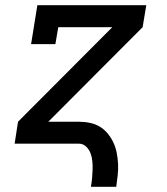

<svg xmlns="http://www.w3.org/2000/svg" viewBox="-20 -550 640 735"><path d="M328 165Q331 149 332.5 132.5Q334 116 334.5 99.5Q335 83 333.5 67Q332 51 326.5 36.5Q321 22 309.5 11Q298 0 282 0H36L49 -84L410 -446H203L192 -381H99L123 -530H540L526 -446L165 -84H282Q304 -84 325 -79.5Q346 -75 363 -64.5Q380 -54 393 -38Q406 -22 414.5 -3.5Q423 15 427 36Q431 57 432 78.5Q433 100 430.5 121.5Q428 143 425 165Z"/></svg>

Font: Iosevka Slab MdExObl
Style: Regular
Weight: 500
Width: 7
Italic angle: -9°
Monospace: yes
Designer: Belleve Invis
Foundry: Belleve Invis
Version: Version 11.1.1; ttfautohint (v1.8.3)